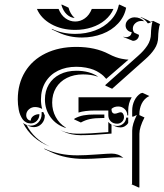

<svg xmlns="http://www.w3.org/2000/svg" viewBox="-20 -684 727 849"><path d="M58.6 -244.1Q58.6 -313.7 90.8 -366.6Q123 -419.4 181.8 -448Q240.5 -476.6 317.4 -476.6Q401.4 -476.6 461.2 -445.1Q476.8 -436.8 491.9 -431.4Q507.1 -426 518.7 -424Q530.3 -421.9 536.6 -421.1Q543 -420.4 548.1 -420.4L449.7 -335.2Q444.1 -342 437.6 -348.3Q431.2 -354.5 419.3 -362.3Q407.5 -370.1 393.8 -375.6Q380.1 -381.1 360.1 -384.9Q340.1 -388.7 317.4 -388.7Q271.5 -388.7 236.2 -371.2Q200.9 -353.8 181 -320.8Q161.1 -287.8 161.1 -244.1Q161.1 -222.2 166.5 -202.4Q150.6 -210.7 135 -210.7Q119.4 -210.7 107.7 -200.3Q95.9 -189.9 95.9 -174.6Q95.9 -164.8 101.8 -157.8Q107.7 -150.9 116 -150.9Q116 -162.6 127.2 -170.9Q138.4 -179.2 154.3 -179.2Q154.3 -161.9 143.1 -150Q131.8 -138.2 116 -138.2Q104.7 -138.2 95.5 -143.1Q86.2 -147.9 80.1 -156.6Q74 -165.3 69.6 -175.7Q65.2 -186 62.9 -198.5Q60.5 -210.9 59.6 -221.9Q58.6 -232.9 58.6 -244.1ZM81.8 -140.6Q88.9 -134.8 97.4 -131.6Q129.6 -68.8 199.2 -36.4Q159.2 -52.2 129.3 -78.7Q99.4 -105.2 81.8 -140.6ZM98.6 -130.9V-131.1Q106.7 -128.4 116 -128.4Q136.2 -128.4 150.1 -143.4Q164.1 -158.4 164.1 -179.7V-188.5H171.4Q174.3 -180.7 178.2 -173.3Q178.2 -151.9 164.2 -136.8Q150.1 -121.8 130.1 -121.8Q121.1 -121.8 112.8 -124.5ZM143.3 -644.5H239Q250 -616.9 269.7 -602.9Q289.3 -588.9 312.5 -588.9Q335.7 -588.9 355.3 -602.9Q375 -616.9 386 -644.5H481.7Q470 -616.5 444.8 -595.3Q419.7 -574.2 385.4 -563Q351.1 -551.8 312.5 -551.8Q252.2 -551.8 206.5 -577.3Q160.9 -602.8 143.3 -644.5ZM175.3 -27.6Q239.3 2.9 322.3 2.9Q354.5 2.9 407.6 -1Q460.7 -4.9 473.6 -4.9Q504.2 -4.9 525.6 14.2L521 13.2Q512.7 11.5 503.7 11.5Q490.7 11.5 437.9 15Q385 18.6 352.5 18.6Q269.8 18.6 207 -10.7L176.8 -24.9ZM178.7 -244.1Q178.7 -281.7 196 -310.7Q213.4 -339.6 244.9 -355.3Q276.4 -371.1 317.4 -371.1Q377 -371.1 414.3 -344.7L408.7 -346.2Q381.6 -355 347.4 -355Q306.9 -355 275.9 -339.5Q244.9 -324 227.8 -295.7Q210.7 -267.3 210.7 -230.2Q210.7 -195.8 226.3 -166.9Q241.9 -137.9 270 -120.4L272.2 -117.7Q228.8 -131.1 203.7 -165.4Q178.7 -199.7 178.7 -244.1ZM209.2 -554V-556.4Q255.9 -534.2 312.5 -534.2Q359.9 -534.2 400.5 -549.4Q441.2 -564.7 469.2 -594.1Q497.3 -623.5 505.4 -662.1L507.8 -664.1L537.8 -649.9Q530.3 -610.4 502.2 -580.2Q474.1 -550 432.5 -534.2Q390.9 -518.3 342.5 -518.1Q286.1 -518.1 239.3 -540ZM246.6 -108.6Q280.8 -92.8 322.3 -92.8Q376 -92.8 459 -99.9V-145Q464.8 -137.7 473.1 -133.1V-93.3Q390.4 -86.2 336.4 -86.2Q295.2 -86.2 260.7 -102.1ZM251.5 -662.1 252.9 -664.1 283 -650.1Q290.3 -622.8 307.9 -606.7L310.1 -604.5Q291.3 -605.5 275.3 -620.4Q259.3 -635.3 251.5 -662.1ZM307.6 -156.2 309.6 -159.7Q328.9 -170.2 349.6 -174Q370.4 -177.7 400.4 -177.7H441.4V-162.1H430.7Q399.9 -162.1 378.9 -157.8Q357.9 -153.6 337.6 -142.3ZM327.1 -186.3V-253.9H562.3Q546.9 -227.3 546.9 -195.3V-173.8H543Q543 -190.4 531.2 -201.8Q519.5 -213.1 502.9 -213.1Q484.1 -213.1 472.9 -202.4Q472.9 -181.6 488 -181.4Q493.2 -181.4 500.9 -184.4Q508.5 -187.5 513.7 -187.5Q519.8 -187.5 524 -181.3Q528.3 -175 528.3 -166.3Q528.3 -154.1 519.4 -145.5Q510.5 -137 498 -137Q480.7 -137 469.8 -147.5Q459 -158 459 -174.8V-195.3H400.4Q355 -195.3 327.1 -186.3ZM445.8 -305.4 446.3 -308.6Q460.7 -321.5 518.4 -372.8Q576.2 -424.1 590.6 -437Q603.8 -448.7 613.3 -459.2Q622.8 -469.7 631 -481.9Q639.2 -494.1 643.3 -507.6Q647.5 -521 647.5 -535.2Q647.5 -546.1 649.3 -562.1Q651.1 -578.1 654.3 -589.1Q652.3 -588.6 645.4 -584.7Q638.4 -580.8 633.5 -580.8Q621.3 -599.1 601.3 -607.7L604 -608.4L634.3 -594.5Q640.4 -591.6 646.2 -587.4Q653.3 -591.3 657.2 -591.6L687.3 -577.4Q683.6 -567.6 681.5 -550Q679.4 -532.5 679.4 -521.2Q679.4 -506.6 675.3 -492.9Q671.1 -479.2 662.8 -466.9Q654.5 -454.6 644.9 -444Q635.3 -433.3 621.8 -421.4L475.8 -291.5ZM475.6 -131.8Q485.8 -127.2 498 -127.2Q513.9 -127.2 525.5 -137.8Q537.1 -148.4 538.1 -164.1H546.9V-140.4Q541.5 -131.3 532.3 -126Q523.2 -120.6 512.2 -120.6Q500 -120.6 489.7 -125.2ZM525.6 -520.3 526.6 -521.7Q531.7 -519.5 537.6 -519.5Q540.5 -519.5 543.9 -520.4Q547.4 -521.2 551.5 -523.3Q555.7 -525.4 558.7 -530.3Q561.8 -535.2 562.3 -542Q551 -543 543.2 -551.4Q535.4 -559.8 535.4 -571.3Q535.4 -586.2 547.2 -596.8Q559.1 -607.4 575.2 -607.4Q600.3 -607.4 619.1 -589.1L614.7 -590.6Q610.1 -591.3 605.2 -591.3Q589.6 -591.3 578.5 -581.4Q567.4 -571.5 567.4 -557.6Q567.4 -547.1 574.2 -539.3L594.5 -529.8Q594.5 -518.8 586.9 -511.1Q579.3 -503.4 567.6 -503.4ZM561.5 130.9 564 128.7 564.5 -106.4Q564.5 -134.8 585.2 -175.8Q582.3 -174.8 578.9 -172.7Q575.4 -170.7 572.3 -169.4Q569.1 -168.2 564.5 -168.2V-195.3Q564.5 -218.8 574.5 -239.5Q584.5 -260.3 602.5 -271.5L610.4 -273.4L640.4 -259.5Q628.9 -254.2 620.1 -245Q611.3 -235.8 606.3 -225.1Q601.3 -214.4 598.9 -203.2Q596.4 -192.1 596.4 -181.2V-175L618.9 -164.6Q596.4 -121.3 596.4 -92.3V144.8H592.5Z"/></svg>

Font: AgreloyS1
Style: Medium
Weight: 400
Designer: gluk
Foundry: gluk
Version: Version 0.27